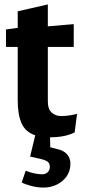

<svg xmlns="http://www.w3.org/2000/svg" viewBox="-20 -610 388 867"><path d="M206 10 207 55 238 63Q269 70 283.5 87.5Q298 105 298 129Q298 163 280 187.5Q262 212 234.5 224.5Q207 237 178 237Q148 237 120.5 229.5Q93 222 78 214L96 161Q136 177 171 177Q186 177 195.5 167.5Q205 158 205 143Q205 128 195.5 120.5Q186 113 165 108L116 97L139 1Q95 -14 77.5 -53Q60 -92 60 -158V-398H7V-477L60 -484V-559L196 -590V-491L313 -501V-398H196V-153Q196 -117 213.5 -101.5Q231 -86 256 -86Q291 -86 328 -96L317 -12Q273 10 206 10Z"/></svg>

Font: Enriqueta
Style: Bold
Weight: 700
Designer: Viviana Monsalve, Gustavo Ibarra
Foundry: 72Puntos
Version: Version 2.000